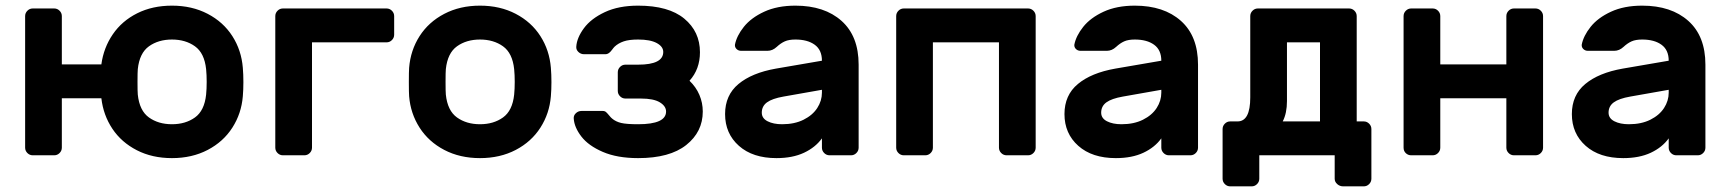

<svg xmlns="http://www.w3.org/2000/svg" viewBox="-20 -550 6124 680"><path d="M842 -259Q842 -233 840 -209Q835 -148 803 -98Q771 -48 715.5 -19Q660 10 589 10Q519 10 464.5 -18Q410 -46 378 -94Q346 -142 339 -202H199V-27Q199 -16 191 -8Q183 0 172 0H96Q85 0 77 -8Q69 -16 69 -27V-493Q69 -504 77 -512Q85 -520 96 -520H172Q183 -520 191 -512Q199 -504 199 -493V-322H339Q347 -381 379.5 -428.5Q412 -476 466 -503Q520 -530 589 -530Q660 -530 715.5 -501Q771 -472 803 -422Q835 -372 840 -310Q842 -286 842 -259ZM468 -305Q467 -295 467 -260Q467 -225 468 -215Q474 -158 507.5 -134Q541 -110 589 -110Q637 -110 670.5 -134Q704 -158 710 -215Q712 -235 712 -260Q712 -285 710 -305Q704 -362 670.5 -386Q637 -410 589 -410Q541 -410 507.5 -386Q474 -362 468 -305Z M1376 -493V-427Q1376 -416 1368 -408Q1360 -400 1349 -400H1085V-27Q1085 -16 1077 -8Q1069 0 1058 0H982Q971 0 963 -8Q955 -16 955 -27V-493Q955 -504 963 -512Q971 -520 982 -520H1349Q1360 -520 1368 -512Q1376 -504 1376 -493Z M1428 0ZM1933 -259Q1933 -233 1931 -209Q1926 -148 1894 -98Q1862 -48 1806.5 -19Q1751 10 1680 10Q1609 10 1553.5 -19Q1498 -48 1466 -98Q1434 -148 1429 -209Q1428 -221 1428 -259Q1428 -298 1429 -310Q1434 -372 1466 -422Q1498 -472 1553.5 -501Q1609 -530 1680 -530Q1751 -530 1806.5 -501Q1862 -472 1894 -422Q1926 -372 1931 -310Q1933 -286 1933 -259ZM1559 -305Q1558 -295 1558 -260Q1558 -225 1559 -215Q1565 -158 1598.5 -134Q1632 -110 1680 -110Q1728 -110 1761.5 -134Q1795 -158 1801 -215Q1803 -235 1803 -260Q1803 -285 1801 -305Q1795 -362 1761.5 -386Q1728 -410 1680 -410Q1632 -410 1598.5 -386Q1565 -362 1559 -305Z M2115 -157Q2122 -157 2126.5 -153Q2131 -149 2137.5 -141Q2144 -133 2148 -130Q2161 -119 2180 -114.5Q2199 -110 2240 -110Q2339 -110 2339 -155Q2339 -174 2317 -187.5Q2295 -201 2250 -201H2195Q2184 -201 2176 -209Q2168 -217 2168 -228V-294Q2168 -305 2176 -313Q2184 -321 2195 -321H2240Q2329 -321 2329 -366Q2329 -385 2306 -397.5Q2283 -410 2240 -410Q2208 -410 2189 -403.5Q2170 -397 2157 -385Q2153 -381 2147.5 -373.5Q2142 -366 2136.5 -362Q2131 -358 2124 -358H2048Q2037 -358 2028.5 -366Q2020 -374 2021 -385Q2023 -416 2048 -450Q2073 -484 2122 -507Q2171 -530 2240 -530Q2348 -530 2403.5 -484Q2459 -438 2459 -365Q2459 -305 2422 -264Q2445 -242 2457 -214Q2469 -186 2469 -155Q2469 -83 2410.5 -36.5Q2352 10 2240 10Q2166 10 2115 -12Q2064 -34 2039 -66.5Q2014 -99 2012 -130Q2011 -141 2019.5 -149Q2028 -157 2039 -157Z M2548 0ZM3021 -321V-27Q3021 -16 3013 -8Q3005 0 2994 0H2918Q2907 0 2899 -8Q2891 -16 2891 -27V-60Q2868 -28 2827.5 -9Q2787 10 2730 10Q2646 10 2597 -33.5Q2548 -77 2548 -146Q2548 -213 2595.5 -252.5Q2643 -292 2728 -307L2891 -335Q2891 -373 2865.5 -391.5Q2840 -410 2797 -410Q2774 -410 2759.5 -403.5Q2745 -397 2731 -384Q2716 -370 2698 -370H2605Q2595 -370 2588.5 -376.5Q2582 -383 2583 -392Q2589 -423 2614.5 -455Q2640 -487 2686.5 -508.5Q2733 -530 2797 -530Q2900 -530 2960.5 -476Q3021 -422 3021 -321ZM2891 -232 2755 -208Q2715 -201 2696.5 -187.5Q2678 -174 2678 -151Q2678 -131 2698.5 -120.5Q2719 -110 2750 -110Q2794 -110 2826 -126Q2858 -142 2874.5 -167.5Q2891 -193 2891 -222Z M3648 -493V-27Q3648 -16 3640 -8Q3632 0 3621 0H3545Q3534 0 3526 -8Q3518 -16 3518 -27V-400H3284V-27Q3284 -16 3276 -8Q3268 0 3257 0H3181Q3170 0 3162 -8Q3154 -16 3154 -27V-493Q3154 -504 3162 -512Q3170 -520 3181 -520H3621Q3632 -520 3640 -512Q3648 -504 3648 -493Z M3750 0ZM4223 -321V-27Q4223 -16 4215 -8Q4207 0 4196 0H4120Q4109 0 4101 -8Q4093 -16 4093 -27V-60Q4070 -28 4029.5 -9Q3989 10 3932 10Q3848 10 3799 -33.5Q3750 -77 3750 -146Q3750 -213 3797.5 -252.5Q3845 -292 3930 -307L4093 -335Q4093 -373 4067.5 -391.5Q4042 -410 3999 -410Q3976 -410 3961.5 -403.5Q3947 -397 3933 -384Q3918 -370 3900 -370H3807Q3797 -370 3790.5 -376.5Q3784 -383 3785 -392Q3791 -423 3816.5 -455Q3842 -487 3888.5 -508.5Q3935 -530 3999 -530Q4102 -530 4162.5 -476Q4223 -422 4223 -321ZM4093 -232 3957 -208Q3917 -201 3898.5 -187.5Q3880 -174 3880 -151Q3880 -131 3900.5 -120.5Q3921 -110 3952 -110Q3996 -110 4028 -126Q4060 -142 4076.5 -167.5Q4093 -193 4093 -222Z M4435 -520H4758Q4769 -520 4777 -512Q4785 -504 4785 -493V-120H4810Q4821 -120 4829 -112Q4837 -104 4837 -93V83Q4837 94 4829 102Q4821 110 4810 110H4737Q4725 110 4716 102Q4707 94 4707 83V0H4440V83Q4440 94 4432 102Q4424 110 4413 110H4337Q4326 110 4318 102Q4310 94 4310 83V-93Q4310 -104 4318 -112Q4326 -120 4337 -120H4363Q4408 -120 4408 -205V-493Q4408 -504 4416 -512Q4424 -520 4435 -520ZM4655 -400H4538V-192Q4538 -149 4523 -120H4655Z M5445 -493V-27Q5445 -16 5437 -8Q5429 0 5418 0H5342Q5331 0 5323 -8Q5315 -16 5315 -27V-202H5081V-27Q5081 -16 5073 -8Q5065 0 5054 0H4978Q4967 0 4959 -7.5Q4951 -15 4951 -27V-493Q4951 -504 4959 -512Q4967 -520 4978 -520H5054Q5065 -520 5073 -512Q5081 -504 5081 -493V-322H5315V-493Q5315 -504 5323 -512Q5331 -520 5342 -520H5418Q5429 -520 5437 -512Q5445 -504 5445 -493Z M5547 0ZM6020 -321V-27Q6020 -16 6012 -8Q6004 0 5993 0H5917Q5906 0 5898 -8Q5890 -16 5890 -27V-60Q5867 -28 5826.5 -9Q5786 10 5729 10Q5645 10 5596 -33.5Q5547 -77 5547 -146Q5547 -213 5594.5 -252.5Q5642 -292 5727 -307L5890 -335Q5890 -373 5864.5 -391.5Q5839 -410 5796 -410Q5773 -410 5758.5 -403.5Q5744 -397 5730 -384Q5715 -370 5697 -370H5604Q5594 -370 5587.5 -376.5Q5581 -383 5582 -392Q5588 -423 5613.5 -455Q5639 -487 5685.5 -508.5Q5732 -530 5796 -530Q5899 -530 5959.5 -476Q6020 -422 6020 -321ZM5890 -232 5754 -208Q5714 -201 5695.5 -187.5Q5677 -174 5677 -151Q5677 -131 5697.5 -120.5Q5718 -110 5749 -110Q5793 -110 5825 -126Q5857 -142 5873.5 -167.5Q5890 -193 5890 -222Z"/></svg>

Font: Hezaedrus Medium
Style: Regular
Weight: 500
Designer: Hubert & Fischer
Foundry: Hubert & Fischer
Version: Version 1.10;September 3, 2019;FontCreator 11.5.0.2425 64-bi